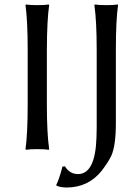

<svg xmlns="http://www.w3.org/2000/svg" viewBox="-20 -668 628 860"><path d="M413.1 -95.2V-444.8Q413.1 -573.7 402.8 -645L404.8 -647.9Q422.9 -645 456.1 -645Q489.7 -645 507.8 -647.9L508.8 -645Q499 -578.1 499 -444.8V-117.2Q499 -15.1 478.5 29.8Q465.8 57.1 436 96.2Q376 171.9 277.8 171.9Q247.6 171.4 232.9 163.1L231.9 160.2Q244.1 138.2 259.8 78.1L271 77.1Q291.5 111.3 329.1 111.8Q406.7 111.8 412.1 -51.3Q413.1 -70.8 413.1 -95.2ZM104 -444.8Q104 -573.7 94.2 -645L96.2 -647.9Q114.3 -645 147 -645Q179.7 -645 198.2 -647.9L200.2 -645Q190.4 -578.1 189.9 -444.8V-200.2Q189.9 -71.3 200.2 0L198.2 2.9Q180.2 0 147 0Q114.3 0 96.2 2.9L94.2 0Q104 -68.4 104 -200.2Z"/></svg>

Font: Linux Biolinum O
Style: Regular
Weight: 400
Designer: Philipp H. Poll
Foundry: Philipp H. Poll
Version: Version 1.0.4